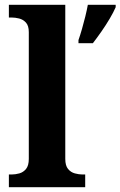

<svg xmlns="http://www.w3.org/2000/svg" viewBox="-20 -780 502 800"><path d="M17 0V-53H29Q44 -53 60.5 -57.5Q77 -62 88.5 -76Q100 -90 100 -118V-646Q100 -673 88 -686Q76 -699 59.5 -703Q43 -707 29 -707H17V-760H252V-118Q252 -90 263.5 -76Q275 -62 292 -57.5Q309 -53 323 -53H335V0ZM307 -613Q314 -633 321.5 -659Q329 -685 335.5 -711.5Q342 -738 346 -760H462V-750Q453 -729 437 -702Q421 -675 402.5 -648.5Q384 -622 367 -600H307Z"/></svg>

Font: Noto Serif Kannada
Style: Bold
Weight: 700
Version: Version 2.003